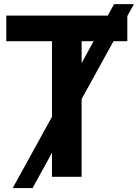

<svg xmlns="http://www.w3.org/2000/svg" viewBox="-20 -862 673 936"><path d="M10.7 -661.1V-786.1H600.6V-661.1H377.9V0H233.4V-661.1ZM42 54.7 536.1 -841.8H632.8L138.7 54.7Z"/></svg>

Font: Gothic A1 ExtraBold
Style: Regular
Weight: 800
Designer: HanYang I&C Co.,Ltd.
Foundry: HanYang I&C Co.,Ltd.
Version: Version 2.50